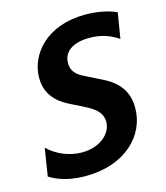

<svg xmlns="http://www.w3.org/2000/svg" viewBox="-112 -823 795 920"><g transform="rotate(-15 286.0 -363.0)"><path d="M199.9 11C394.9 11 512.8 -105.8 512.8 -244C512.8 -361.2 427.9 -399.5 373.2 -426.1L327.4 -448.9C295.5 -464.5 257.1 -482.2 257.1 -533.7C257.1 -588.8 302.6 -624.3 387.1 -624.3C431.5 -624.3 482.2 -614.3 529.5 -580.6L550.4 -707.7C501.4 -729.8 443.9 -737.2 396 -737.2C204.2 -737.2 105.1 -616.5 105.1 -500.7C105.1 -398.1 182.9 -359 220.5 -340.2L272 -314.6C310.7 -294.7 361.5 -270.2 361.5 -215.2C361.5 -154.8 299 -103 212.4 -103C151.3 -103 88.8 -127.5 44.4 -171.5L22.7 -33.7C74.6 -1.4 136.4 11 199.9 11Z"/></g></svg>

Font: TID UI Semi Bold
Style: Italic
Weight: 600
Italic angle: -9.39999°
Designer: The TID Project Authors
Foundry: Bakken & Bæck
Version: Version 1.001;hotconv 1.0.109;makeotfexe 2.5.65596